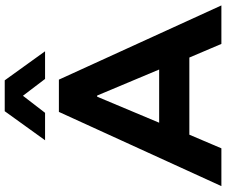

<svg xmlns="http://www.w3.org/2000/svg" viewBox="-94 -886 980 833"><g transform="rotate(-90 396.5 -470.0)"><path d="M5 0 327 -705H467L789 0H622L539 -195L604 -139H187L252 -195L169 0ZM393 -539 265 -234 239 -270H552L526 -234L398 -539ZM204 -765 330 -940H464L590 -765H470L397 -861L323 -765Z"/></g></svg>

Font: Nunito Sans 8pt ExtraBold
Style: Regular
Weight: 800
Version: Version 3.101;gftools[0.9.27]